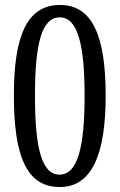

<svg xmlns="http://www.w3.org/2000/svg" viewBox="-20 -744 482 774"><path d="M221 10C352 10 406 -125 406 -358C406 -594 355 -724 222 -724C83 -724 36 -588 36 -359C36 -121 84 10 221 10ZM220 -40C146 -40 121 -154 121 -358C121 -562 146 -674 221 -674C294 -674 321 -562 321 -358C321 -154 294 -40 220 -40Z"/></svg>

Font: Noto Serif Sinhala ExtraCondensed
Style: Regular
Weight: 400
Width: 2
Designer: Jelle Bosma - Monotype Design Team
Foundry: Monotype Imaging Inc.
Version: Version 2.007